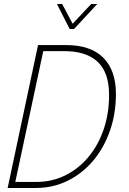

<svg xmlns="http://www.w3.org/2000/svg" viewBox="-20 -934 640 954"><path d="M18 0 169 -710H309Q431 -710 493.5 -647Q556 -584 556 -468Q556 -369 526 -283.5Q496 -198 442 -134.5Q388 -71 315.5 -35.5Q243 0 158 0ZM56 -30H160Q238 -30 304 -62.5Q370 -95 419 -153.5Q468 -212 495 -291Q522 -370 522 -462Q522 -573 465.5 -626.5Q409 -680 299 -680H195ZM463 -914 348 -790H326L263 -914H289L341 -816L433 -914Z"/></svg>

Font: Geist Mono Thin
Style: Italic
Weight: 100
Italic angle: -12°
Monospace: yes
Designer: Basement.studio, Andrés Briganti, Mateo Zaragoza
Foundry: Basement.studio, Vercel, Andrés Briganti, Guido Ferreyra, Mateo Zaragoza
Version: Version 1.500; ttfautohint (v1.8.4.7-5d5b)